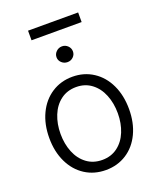

<svg xmlns="http://www.w3.org/2000/svg" viewBox="-158 -956 876 1062"><g transform="rotate(-20 280.0 -425.0)"><path d="M44.9 -262.7Q44.9 -343.3 74.7 -405.8Q104.5 -468.3 158.2 -503.2Q211.9 -538.1 280.3 -538.1Q348.6 -538.1 402.1 -503.2Q455.6 -468.3 485.1 -405.8Q514.6 -343.3 514.6 -262.7Q514.6 -182.6 485.1 -120.4Q455.6 -58.1 402.1 -23.7Q348.6 10.7 280.3 10.7Q211.4 10.7 158 -23.7Q104.5 -58.1 74.7 -120.4Q44.9 -182.6 44.9 -262.7ZM448.2 -262.7Q448.2 -321.8 428.5 -370.8Q408.7 -419.9 370.6 -448.7Q332.5 -477.5 280.3 -477.5Q227.5 -477.5 189.2 -448.7Q150.9 -419.9 131.1 -370.8Q111.3 -321.8 111.3 -262.7Q111.3 -203.6 131.1 -154.8Q150.9 -106 189.2 -77.4Q227.5 -48.8 280.3 -48.8Q332.5 -48.8 370.6 -77.4Q408.7 -106 428.5 -154.8Q448.2 -203.6 448.2 -262.7ZM235.4 -668.9Q235.4 -688 249.8 -701.9Q264.2 -715.8 284.2 -715.8Q303.7 -715.8 317.9 -701.9Q332 -688 332 -668.9Q332 -649.9 318.1 -636.5Q304.2 -623 284.2 -623Q264.2 -623 249.8 -636.5Q235.4 -649.9 235.4 -668.9ZM432.6 -804.7H137.7V-861.3H432.6Z"/></g></svg>

Font: Pretendard Light
Style: Regular
Weight: 300
Designer: Base glyphs from Inter by Rasmus Andersson; Hangeul glyphs from Noto Sans CJK(Source Han Sans) by Jang Soo-young and Kan
Foundry: Kil Hyung-jin
Version: Version 1.309